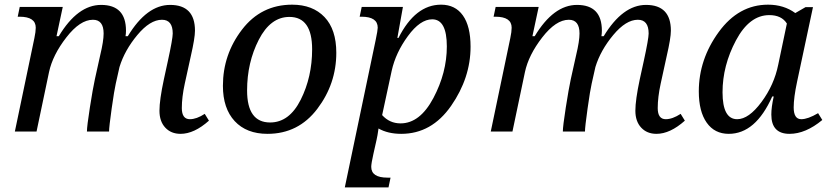

<svg xmlns="http://www.w3.org/2000/svg" viewBox="-20 -566 3562 826"><path d="M449.2 0H354Q354 -22.5 366.7 -103.8Q379.4 -185.1 388.2 -225.1L411.1 -328.6Q425.8 -389.2 425.8 -421.9Q425.8 -481 379.9 -481Q324.2 -481 265.4 -405Q206.5 -329.1 190.9 -255.9L137.2 0H43.9L127.9 -401.9Q133.8 -429.7 133.8 -446.8Q133.8 -494.1 64 -494.1H56.2L64.9 -536.1H250L223.1 -410.2H232.9Q314 -544.9 415 -544.9Q522 -544.9 522 -434.1Q522 -421.9 520 -410.2H529.8Q611.3 -544.9 711.9 -544.9Q818.8 -544.9 818.8 -434.1Q818.8 -402.3 800.8 -324.2L774.9 -206.1Q762.2 -147.9 762.2 -101.1Q762.2 -53.2 796.9 -53.2Q825.7 -53.2 860.8 -76.2L878.9 -46.9Q815.4 9.8 756.8 9.8Q715.8 9.8 690.9 -17.1Q666 -43.9 666 -89.8Q666 -135.7 685.1 -225.1L702.1 -303.2Q723.1 -399.4 723.1 -421.9Q723.1 -481 676.8 -481Q625.5 -481 570.8 -415.3Q516.1 -349.6 494.1 -277.8L478 -206.1Q471.7 -178.7 460.4 -99.1Q449.2 -19.5 449.2 0Z M1236.8 -545.9Q1325.2 -545.9 1376 -492.7Q1426.8 -439.5 1426.8 -338.9Q1426.8 -205.6 1345.2 -97.9Q1263.7 9.8 1130.9 9.8Q1040.5 9.8 989.7 -44.9Q939 -99.6 939 -196.8Q939 -331.5 1021.2 -438.7Q1103.5 -545.9 1236.8 -545.9ZM1142.1 -39.1Q1224.6 -39.1 1273.7 -137Q1322.8 -234.9 1322.8 -354Q1322.8 -493.2 1225.1 -493.2Q1143.6 -493.2 1093.3 -395Q1043 -296.9 1043 -176.8Q1043 -39.1 1142.1 -39.1Z M1660.2 198.2 1651.4 240.2H1463.4L1596.2 -394Q1605 -436 1605 -446.8Q1605 -494.1 1535.2 -494.1H1527.3L1536.1 -536.1H1713.4L1689.5 -402.8H1694.3Q1766.6 -545.9 1877.4 -545.9Q1938.5 -545.9 1971.4 -499.5Q2004.4 -453.1 2004.4 -365.2Q2004.4 -231 1920.7 -110.6Q1836.9 9.8 1706.1 9.8Q1648.9 9.8 1608.4 -13.2Q1604 19 1600.1 35.2L1586.4 96.2Q1577.1 137.7 1577.1 151.9Q1577.1 198.2 1647 198.2ZM1624 -70.8Q1656.2 -35.2 1703.1 -35.2Q1786.6 -35.2 1844.5 -144.3Q1902.3 -253.4 1902.3 -366.2Q1902.3 -482.9 1839.4 -482.9Q1787.6 -482.9 1734.9 -410.9Q1682.1 -338.9 1665 -261.2Z M2496.6 0H2401.4Q2401.4 -22.5 2414.1 -103.8Q2426.8 -185.1 2435.5 -225.1L2458.5 -328.6Q2473.1 -389.2 2473.1 -421.9Q2473.1 -481 2427.2 -481Q2371.6 -481 2312.7 -405Q2253.9 -329.1 2238.3 -255.9L2184.6 0H2091.3L2175.3 -401.9Q2181.2 -429.7 2181.2 -446.8Q2181.2 -494.1 2111.3 -494.1H2103.5L2112.3 -536.1H2297.4L2270.5 -410.2H2280.3Q2361.3 -544.9 2462.4 -544.9Q2569.3 -544.9 2569.3 -434.1Q2569.3 -421.9 2567.4 -410.2H2577.1Q2658.7 -544.9 2759.3 -544.9Q2866.2 -544.9 2866.2 -434.1Q2866.2 -402.3 2848.1 -324.2L2822.3 -206.1Q2809.6 -147.9 2809.6 -101.1Q2809.6 -53.2 2844.2 -53.2Q2873 -53.2 2908.2 -76.2L2926.3 -46.9Q2862.8 9.8 2804.2 9.8Q2763.2 9.8 2738.3 -17.1Q2713.4 -43.9 2713.4 -89.8Q2713.4 -135.7 2732.4 -225.1L2749.5 -303.2Q2770.5 -399.4 2770.5 -421.9Q2770.5 -481 2724.1 -481Q2672.9 -481 2618.2 -415.3Q2563.5 -349.6 2541.5 -277.8L2525.4 -206.1Q2519 -178.7 2507.8 -99.1Q2496.6 -19.5 2496.6 0Z M3308.6 -150.9H3302.2Q3230.5 9.8 3115.2 9.8Q3054.2 9.8 3020.3 -38.3Q2986.3 -86.4 2986.3 -172.9Q2986.3 -310.5 3072 -428.2Q3157.7 -545.9 3284.2 -545.9Q3352.1 -545.9 3401.4 -509.8L3445.3 -535.2H3477.5L3409.2 -214.8Q3394.5 -146 3394.5 -104Q3394.5 -53.2 3427.2 -53.2Q3455.6 -53.2 3499.5 -79.1L3517.6 -49.8Q3445.8 9.8 3376.5 9.8Q3298.3 9.8 3298.3 -73.2Q3298.3 -105 3308.6 -150.9ZM3365.2 -464.8Q3342.3 -501 3289.6 -501Q3204.1 -501 3146.2 -392.3Q3088.4 -283.7 3088.4 -168.9Q3088.4 -53.2 3151.4 -53.2Q3201.2 -53.2 3255.9 -127Q3310.5 -200.7 3328.1 -288.1Z"/></svg>

Font: Droid Serif
Style: Italic
Weight: 400
Italic angle: -12°
Designer: Monotype Design team
Foundry: Monotype Imaging Inc.
Version: Version 1.03